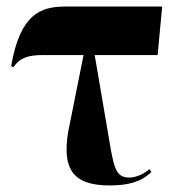

<svg xmlns="http://www.w3.org/2000/svg" viewBox="-20 -556 541 586"><path d="M314 10C372 10 411 -1 442 -31L436 -40C422 -27 397 -14 375 -14C331 -14 327 -47 310 -148L269 -388H461L475 -536H179C103 -536 41 -512 14 -354L21 -351C41 -380 65 -388 114 -388H235L188 -153C170 -43 200 10 314 10Z"/></svg>

Font: Noto Serif Display ExtraCondensed ExtraBold
Style: Regular
Weight: 800
Width: 2
Designer: Monotype Design Team
Foundry: Monotype Imaging Inc.
Version: Version 2.009